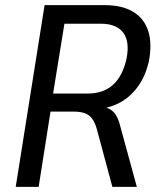

<svg xmlns="http://www.w3.org/2000/svg" viewBox="-20 -725 623 745"><path d="M41 0 153 -705H387Q454 -705 497 -679Q540 -653 555.5 -603.5Q571 -554 557 -484Q544 -430 516.5 -391Q489 -352 449 -329Q409 -306 357 -302L365 -310L382 -309Q405 -307 421.5 -289.5Q438 -272 447 -234L511 0H416L356 -223Q349 -249 337.5 -264.5Q326 -280 308.5 -286Q291 -292 264 -292H176L130 0ZM186 -362H320Q381 -362 418.5 -396Q456 -430 471 -497Q484 -564 458 -598.5Q432 -633 371 -633H230Z"/></svg>

Font: Nunito Sans 10pt Condensed Medium
Style: Italic
Weight: 500
Width: 3
Italic angle: -9°
Designer: Vernon Adams
Foundry: Vernon Adams
Version: Version 3.101;gftools[0.9.27]